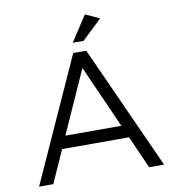

<svg xmlns="http://www.w3.org/2000/svg" viewBox="-96 -992 982 1077"><g transform="rotate(-10 395.0 -453.5)"><path d="M432 -705H358L39 0H120L203 -185H584L666 0H751ZM394 -613 553 -256H234ZM540 -870 460 -907 365 -762H427Z"/></g></svg>

Font: Mission
Style: Regular
Weight: 400
Version: Version 1.000;FEAKit 1.0